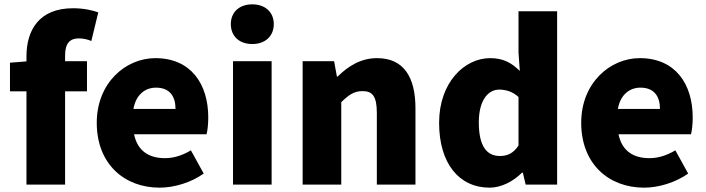

<svg xmlns="http://www.w3.org/2000/svg" viewBox="-20 -851 3255 885"><path d="M26 -430H102V0H280V-430H381V-569H280V-596C280 -653 304 -674 343 -674C362 -674 383 -670 401 -662L433 -794C408 -803 367 -813 317 -813C159 -813 102 -711 102 -591V-568L26 -562Z M716 14C782 14 860 -9 919 -51L860 -158C819 -134 781 -122 740 -122C668 -122 614 -154 598 -232H932C936 -246 940 -277 940 -309C940 -464 860 -583 696 -583C559 -583 426 -469 426 -285C426 -96 552 14 716 14ZM595 -349C607 -416 650 -447 699 -447C764 -447 789 -405 789 -349Z M1054 0H1232V-569H1054ZM1143 -648C1202 -648 1242 -684 1242 -740C1242 -795 1202 -831 1143 -831C1083 -831 1044 -795 1044 -740C1044 -684 1083 -648 1143 -648Z M1375 0H1553V-380C1587 -413 1611 -431 1651 -431C1696 -431 1717 -409 1717 -330V0H1895V-352C1895 -494 1842 -583 1718 -583C1641 -583 1583 -544 1536 -498H1533L1520 -569H1375Z M2237 14C2291 14 2346 -15 2386 -55H2390L2403 0H2548V-799H2370V-609L2376 -524C2339 -560 2302 -583 2239 -583C2121 -583 2004 -471 2004 -285C2004 -99 2095 14 2237 14ZM2284 -132C2223 -132 2187 -178 2187 -287C2187 -392 2232 -438 2281 -438C2311 -438 2343 -429 2370 -404V-180C2345 -143 2318 -132 2284 -132Z M2949 14C3015 14 3093 -9 3152 -51L3093 -158C3052 -134 3014 -122 2973 -122C2901 -122 2847 -154 2831 -232H3165C3169 -246 3173 -277 3173 -309C3173 -464 3093 -583 2929 -583C2792 -583 2659 -469 2659 -285C2659 -96 2785 14 2949 14ZM2828 -349C2840 -416 2883 -447 2932 -447C2997 -447 3022 -405 3022 -349Z"/></svg>

Font: Noto Sans CJK HK Black
Style: Regular
Weight: 900
Designer: Ryoko NISHIZUKA 西塚涼子 (kana, bopomofo & ideographs); Paul D. Hunt (Latin, Greek & Cyrillic); Sandoll Communications 산돌커뮤니
Foundry: Adobe
Version: Version 2.004;hotconv 1.0.118;makeotfexe 2.5.65603